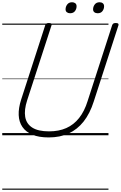

<svg xmlns="http://www.w3.org/2000/svg" viewBox="-20 -1205 1076 1710"><path d="M414 19Q326 19 268 -5.5Q210 -30 179.5 -74.5Q149 -119 146.5 -180.5Q144 -242 168 -317L383 -981Q386 -991 393 -995.5Q400 -1000 416 -1000Q430 -1000 436.5 -995Q443 -990 439 -980L222 -312Q194 -226 204.5 -164Q215 -102 267.5 -68.5Q320 -35 417 -35Q504 -35 570.5 -64.5Q637 -94 684.5 -154Q732 -214 760 -304L979 -981Q983 -991 989.5 -995.5Q996 -1000 1012 -1000Q1041 -1000 1035 -980L815 -301Q781 -194 725 -123Q669 -52 591.5 -16.5Q514 19 414 19ZM604 -1087Q587 -1087 575.5 -1096Q564 -1105 564 -1122Q564 -1146 579 -1165.5Q594 -1185 622 -1185Q639 -1185 650.5 -1176Q662 -1167 662 -1149Q662 -1125 647.5 -1106Q633 -1087 604 -1087ZM850 -1087Q832 -1087 820.5 -1096Q809 -1105 809 -1122Q809 -1146 824 -1165.5Q839 -1185 867 -1185Q884 -1185 895.5 -1176Q907 -1167 907 -1149Q907 -1125 892.5 -1106Q878 -1087 850 -1087ZM0 475H946V485H0ZM0 -20H946V0H0ZM0 -505H946V-500H0ZM0 -995H946V-985H0Z"/></svg>

Font: Playwrite SK Guides
Style: Regular
Weight: 400
Designer: Veronika Burian, José Scaglione
Foundry: TypeTogether
Version: Version 1.003